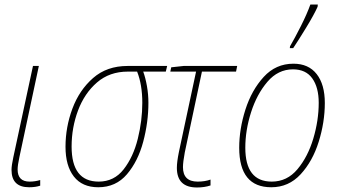

<svg xmlns="http://www.w3.org/2000/svg" viewBox="-20 -819 1499 850"><path d="M109 10Q137 10 158 3V-22Q135 -15 111 -15Q58 -15 58 -69Q58 -87 66 -124L152 -527H126L39 -123Q31 -86 31 -67Q31 10 109 10Z M415 10Q493 10 542 -47.5Q591 -105 614 -191.5Q637 -278 637 -364Q637 -401 630.5 -438Q624 -475 614 -502H714L720 -527H545Q453 -527 392 -473.5Q331 -420 300.5 -338Q270 -256 270 -169Q270 -85 307 -37.5Q344 10 415 10ZM417 -15Q297 -15 297 -170Q297 -254 325.5 -330Q354 -406 409.5 -454Q465 -502 546 -502H587Q610 -444 610 -364Q610 -285 590 -204.5Q570 -124 527.5 -69.5Q485 -15 417 -15Z M852 11Q885 11 912 2V-24Q887 -15 855 -15Q790 -15 790 -79Q790 -101 798 -144L874 -502H1025L1030 -527H793L738 -521L734 -502H848L772 -146Q763 -102 763 -76Q763 11 852 11Z M1181 10Q1258 10 1311 -47.5Q1364 -105 1391 -191.5Q1418 -278 1418 -363Q1418 -445 1382 -491Q1346 -537 1279 -537Q1201 -537 1147.5 -478.5Q1094 -420 1066.5 -334Q1039 -248 1039 -165Q1039 10 1181 10ZM1183 -15Q1066 -15 1066 -165Q1066 -242 1091.5 -322Q1117 -402 1164 -457Q1211 -512 1277 -512Q1334 -512 1362.5 -472Q1391 -432 1391 -364Q1391 -286 1367 -205.5Q1343 -125 1297 -70Q1251 -15 1183 -15ZM1263 -606H1278Q1299 -637 1335 -696Q1371 -755 1386 -789L1387 -799H1354Q1339 -757 1312 -703.5Q1285 -650 1264 -614Z"/></svg>

Font: Noto Sans UI SemiCondensed Thin
Style: Italic
Weight: 250
Width: 4
Italic angle: -12°
Designer: Monotype Design Team
Foundry: Monotype Imaging Inc.
Version: Version 1.901